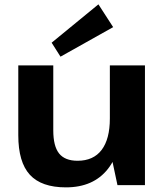

<svg xmlns="http://www.w3.org/2000/svg" viewBox="-20 -835 744 866"><path d="M220.3 -247.2Q220.3 -175.5 246.6 -142.7Q272.9 -109.9 329.9 -109.9Q401.3 -109.9 438.4 -158.8Q475.5 -207.8 475.5 -300.7L532.3 -382.7V-312.6Q532.3 -156.5 466.8 -73.2Q401.3 10.1 277.4 10.1Q166.7 10.1 114.6 -46.8Q62.5 -103.7 62.5 -225V-540H220.3ZM633.8 0H509.8L475.5 -161.4V-540H633.8ZM490.4 -712.6 252.9 -579.4 212.9 -642.4 423.9 -815.4Z"/></svg>

Font: Pathway Extreme 8pt Thin
Style: Regular
Weight: 100
Designer: Eduardo Rodriguez Tunni
Foundry: Eduardo Rodriguez Tunni
Version: Version 1.000